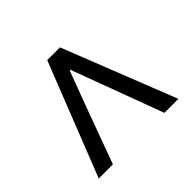

<svg xmlns="http://www.w3.org/2000/svg" viewBox="-106 -755 767 767"><g transform="rotate(45 277.5 -371.0)"><path d="M518 -146 38 -335V-407L518 -596V-517L281 -429L131 -373V-369L281 -313L518 -226Z"/></g></svg>

Font: Noto Sans KR
Style: Regular
Weight: 400
Designer: Ryoko NISHIZUKA  (kana, bopomofo & ideographs); Paul D. Hunt (Latin, Greek & Cyrillic); Sandoll Communications , Soo-you
Foundry: Adobe
Version: Version 2.004-H2;hotconv 1.0.118;makeotfexe 2.5.65603